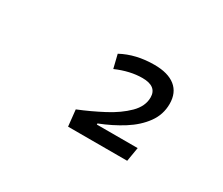

<svg xmlns="http://www.w3.org/2000/svg" viewBox="-66 -856 718 618"><g transform="rotate(30 293.0 -547.0)"><path d="M221.2 -391.6 214.8 -452.1Q260.7 -470.7 304.2 -493.7Q347.7 -516.6 376 -544.7Q404.3 -572.8 404.3 -605.5Q404.3 -647 350.6 -647Q305.2 -647 254.4 -625L242.2 -674.8Q294.4 -703.1 362.8 -703.1Q413.6 -703.1 440.7 -681.4Q467.8 -659.7 467.8 -618.2Q467.8 -578.6 444.6 -546.6Q421.4 -514.6 382.8 -490.2Q344.2 -465.8 297.9 -447.8V-443.8H449.7L440.9 -391.6Z"/></g></svg>

Font: Cascadia Code PL Light
Style: Italic
Weight: 300
Italic angle: -10°
Monospace: yes
Designer: Aaron Bell
Foundry: Saja Typeworks
Version: Version 2404.023; ttfautohint (v1.8.4)